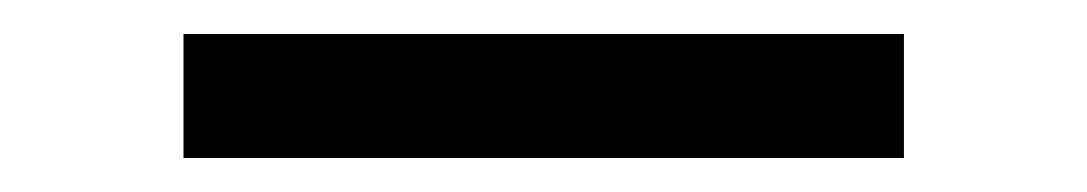

<svg xmlns="http://www.w3.org/2000/svg" viewBox="-20 -20 640 113"><path d="M88 73V0H512V73Z"/></svg>

Font: Iosevka Custom Extended
Style: Regular
Weight: 400
Width: 7
Monospace: yes
Designer: Belleve Invis
Foundry: Belleve Invis
Version: Version 11.2.4; ttfautohint (v1.8.4)